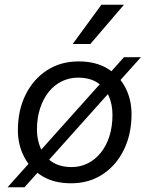

<svg xmlns="http://www.w3.org/2000/svg" viewBox="-20 -770 635 816"><path d="M282 9Q210 9 159.5 -21.5Q109 -52 82.5 -103.5Q56 -155 56 -216Q56 -302 89 -368Q122 -434 180 -471.5Q238 -509 314 -509Q387 -509 437 -478.5Q487 -448 513 -397.5Q539 -347 539 -285Q539 -200 506.5 -133.5Q474 -67 416 -29Q358 9 282 9ZM285 -60Q321 -60 352.5 -75.5Q384 -91 408 -120.5Q432 -150 445 -191Q458 -232 458 -282Q458 -326 442.5 -361.5Q427 -397 394.5 -418.5Q362 -440 311 -440Q275 -440 243 -424.5Q211 -409 187.5 -380Q164 -351 150.5 -310Q137 -269 137 -219Q137 -176 153 -139.5Q169 -103 202 -81.5Q235 -60 285 -60ZM12 26 507 -527H579L84 26ZM411 -750H507L364 -583H289Z"/></svg>

Font: Work Sans
Style: Italic
Weight: 400
Italic angle: -13°
Designer: Wei Huang
Foundry: Wei Huang
Version: Version 2.012